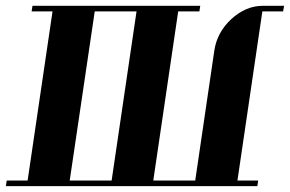

<svg xmlns="http://www.w3.org/2000/svg" viewBox="-20 -635 989 655"><path d="M0 0 2.9 -19H74.2L159.2 -596.2H87.9L90.8 -615.2H663.1L660.2 -596.2H587.9L502.9 -19H646L710.9 -460.9Q719.7 -523.9 769 -569.8Q818.4 -615.2 877 -615.2H949.2L945.8 -596.2H875L790 -19H860.8L857.9 0ZM217.8 -19H360.8L445.8 -596.2H303.2Z"/></svg>

Font: Hjet
Style: Italic
Weight: 400
Designer: T. Christopher White
Version: Version 1.2